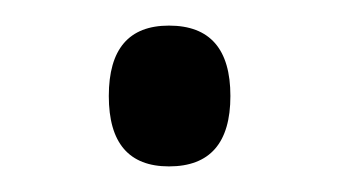

<svg xmlns="http://www.w3.org/2000/svg" viewBox="-20 -124 265 150"><path d="M65 -49Q65 -104 112 -104Q160 -104 160 -49Q160 6 112 6Q65 6 65 -49Z"/></svg>

Font: Noto Serif Light
Style: Regular
Weight: 300
Designer: Monotype Design Team
Foundry: Monotype Imaging Inc.
Version: Version 1.001